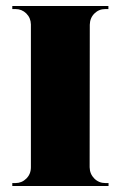

<svg xmlns="http://www.w3.org/2000/svg" viewBox="-20 -620 402 640"><path d="M279.3 -537.6 278.8 -62.5Q279.3 -40 294.4 -24.9Q309.6 -9.8 331.1 -9.8H341.8V0H21V-9.8H31.7Q52.7 -9.8 67.9 -24.9Q83 -40 83 -62.5V-538.6Q82.5 -560.5 67.6 -575.2Q52.7 -589.8 31.7 -589.8H21V-600.1H341.3V-589.8H331.1Q309.6 -589.8 294.7 -575Q279.8 -560.1 279.3 -537.6Z"/></svg>

Font: Cinzel Black
Style: Regular
Weight: 900
Designer: Natanael Gama
Version: Version 1.001;PS 001.001;hotconv 1.0.56;makeotf.lib2.0.21325